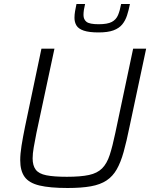

<svg xmlns="http://www.w3.org/2000/svg" viewBox="-20 -931 759 959"><path d="M318 8Q229 8 177 -4.5Q125 -17 103 -47.5Q81 -78 81 -131Q81 -162 87.5 -203Q94 -244 105 -298L187 -688H252L162 -267Q154 -226 148.5 -195Q143 -164 143 -140Q143 -104 158.5 -83.5Q174 -63 211.5 -55.5Q249 -48 314 -48Q383 -48 424.5 -57Q466 -66 490 -90Q514 -114 528 -157Q542 -200 556 -267L645 -688H710L627 -298Q612 -224 597.5 -172Q583 -120 563 -85Q543 -50 512 -29.5Q481 -9 434 -0.5Q387 8 318 8ZM472 -769Q425 -769 398.5 -778Q372 -787 362 -803.5Q352 -820 352 -842Q352 -858 355 -875.5Q358 -893 362 -911H405Q401 -895 399 -881.5Q397 -868 397 -856Q397 -834 412 -822Q427 -810 473 -810Q517 -810 538.5 -821.5Q560 -833 569.5 -855.5Q579 -878 585 -911H629Q623 -880 614.5 -854Q606 -828 590.5 -809Q575 -790 547 -779.5Q519 -769 472 -769Z"/></svg>

Font: Saira Thin Light
Style: Italic
Weight: 300
Italic angle: -12°
Version: Version 1.101